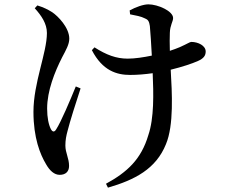

<svg xmlns="http://www.w3.org/2000/svg" viewBox="-20 -793 1040 884"><path d="M329 -395C303 -331 261 -232 239 -198C231 -184 222 -184 214 -199C204 -219 197 -251 197 -293C197 -375 232 -462 266 -529C284 -563 299 -589 299 -615C299 -666 247 -719 220 -737C199 -750 181 -759 152 -768L140 -755C171 -721 196 -684 196 -641C196 -550 134 -412 134 -278C134 -158 165 -82 192 -37C209 -7 230 12 255 12C282 12 298 -3 298 -29C298 -65 281 -89 281 -123C281 -148 285 -168 291 -190C301 -230 329 -320 351 -386ZM579 -727C604 -722 629 -718 648 -708C661 -703 667 -695 670 -673C673 -644 676 -589 679 -537C640 -529 601 -523 568 -523C515 -523 470 -540 415 -575L403 -562C452 -467 518 -448 579 -448C613 -448 648 -451 683 -456C687 -363 690 -250 663 -171C630 -59 565 0 468 53L477 71C601 35 698 -15 744 -129C781 -217 772 -366 766 -472C819 -485 864 -500 891 -512C918 -524 927 -537 927 -556C927 -583 892 -600 861 -600C854 -600 844 -592 808 -576C795 -570 779 -565 762 -559C761 -591 761 -621 762 -642C763 -677 777 -694 777 -710C777 -742 707 -773 663 -773C640 -773 604 -760 577 -745Z"/></svg>

Font: Source Han Serif CN SemiBold
Style: Regular
Weight: 600
Designer: Ryoko NISHIZUKA 西塚涼子 (kana & ideographs); Frank Grießhammer (Latin, Greek & Cyrillic); Wenlong ZHANG 张文龙 (bopomofo); San
Foundry: Adobe Systems Incorporated
Version: Version 1.000;PS 1;hotconv 16.6.53;makeotf.lib2.5.65590